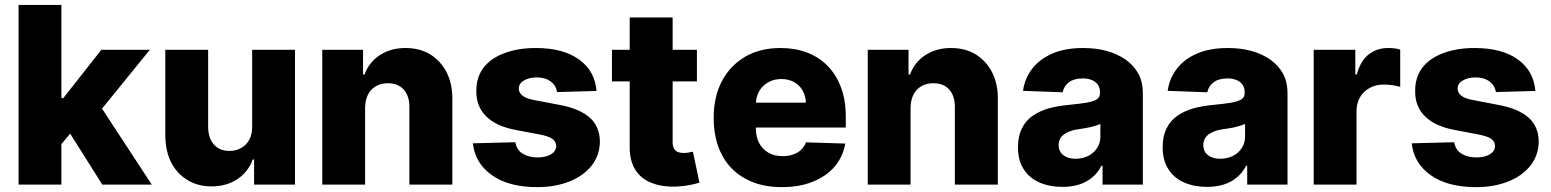

<svg xmlns="http://www.w3.org/2000/svg" viewBox="-20 -747 6277 777"><path d="M313 -265.6 211.4 -143.1 212.4 -350.1H236.3L390.1 -545.4H586.4L358.9 -265.6ZM228.5 0H55.2V-727.1H228.5ZM594.2 0H394L251 -226.6L365.2 -349.6Z M1000.5 -235.4V-545.4H1173.8V0H1008.3V-101.6H1002.9Q984.4 -51.8 941.4 -22.5Q896.5 7.3 836.4 7.3Q780.3 7.3 738.3 -18.6Q695.3 -44.9 672.4 -90.3Q649.9 -134.8 648.9 -197.8V-545.4H822.3V-231.9Q823.2 -187.5 845.7 -162.1Q868.7 -136.2 908.7 -136.2Q935.1 -136.2 955.6 -147.9Q976.6 -159.2 988.8 -181.6Q1000.5 -202.1 1000.5 -235.4Z M1457.5 -311V0H1284.2V-545.4H1449.2V-445.3H1455.1Q1473.6 -495.6 1517.1 -523.9Q1561.5 -552.7 1621.1 -552.7Q1678.2 -552.7 1721.2 -526.9Q1763.7 -500 1787.1 -455.1Q1811 -407.7 1810.5 -347.7V0H1636.7V-313.5Q1637.2 -357.9 1613.8 -384.8Q1590.3 -410.2 1549.3 -410.2Q1522 -410.2 1501.5 -398.4Q1479.5 -385.3 1469.2 -364.3Q1458 -342.3 1457.5 -311Z M2394 -378.9 2234.4 -374.5Q2231 -393.6 2221.2 -405.3Q2210.4 -418.5 2192.9 -426.3Q2175.3 -433.6 2151.9 -433.6Q2120.6 -433.6 2100.6 -421.4Q2079.1 -408.7 2079.6 -388.7Q2079.1 -373.5 2092.8 -361.3Q2106.9 -348.6 2140.6 -342.3L2245.6 -322.3Q2326.2 -307.1 2367.2 -270.5Q2406.7 -234.9 2407.7 -174.8Q2407.2 -119.1 2374.5 -77.1Q2341.3 -35.2 2284.7 -12.7Q2227.1 10.3 2154.8 10.3Q2038.1 10.3 1970.7 -38.1Q1902.8 -85.9 1893.6 -167L2065.4 -171.4Q2071.3 -140.1 2094.7 -125.5Q2119.1 -109.9 2155.3 -109.9Q2189 -109.9 2210 -122.6Q2230 -134.8 2231 -155.8Q2230 -175.3 2214.8 -185.5Q2199.7 -195.8 2164.6 -202.6L2069.3 -220.7Q1988.3 -235.4 1947.3 -276.4Q1906.7 -316.4 1907.7 -378.9Q1907.2 -433.6 1936.5 -472.7Q1965.3 -510.7 2020.5 -531.7Q2076.2 -552.7 2148.4 -552.7Q2259.3 -552.7 2323.2 -506.3Q2387.7 -460 2394 -378.9Z M2456.5 -545.4H2800.3V-417.5H2456.5ZM2528.3 -152.3V-676.3H2702.1V-171.4Q2702.1 -155.8 2707.5 -146Q2712.9 -135.7 2722.2 -132.3Q2732.4 -127.9 2746.1 -127.9Q2757.8 -127.9 2767.6 -129.9Q2773.9 -130.9 2784.2 -133.3L2810.5 -7.8Q2797.9 -3.9 2775.4 1Q2751 6.3 2721.7 7.8Q2660.2 10.7 2617.2 -6.8Q2573.7 -23.4 2550.8 -60.5Q2527.8 -98.1 2528.3 -152.3Z M3144 10.3Q3057.6 10.3 2996.6 -23.9Q2933.6 -58.1 2901.4 -120.6Q2868.2 -182.6 2868.2 -270.5Q2868.2 -355.5 2901.4 -418.5Q2934.6 -481.4 2995.6 -517.6Q3056.2 -552.7 3138.7 -552.7Q3197.3 -552.7 3245.1 -534.7Q3294.4 -516.1 3328.6 -481Q3363.8 -445.3 3383.3 -393.6Q3402.8 -342.3 3402.8 -273.9V-231H2928.7V-331.5H3241.2Q3240.7 -358.9 3228 -380.9Q3215.8 -402.3 3193.4 -415Q3170.9 -427.2 3142.1 -427.2Q3112.8 -427.2 3089.8 -414.6Q3065.9 -400.9 3053.2 -379.4Q3039.6 -356.4 3039.1 -328.6V-226.1Q3039.1 -192.9 3052.2 -168Q3065.4 -143.1 3089.8 -128.9Q3113.8 -115.2 3147 -115.2Q3171.4 -115.2 3189 -121.6Q3209.5 -128.9 3221.2 -140.1Q3235.4 -153.8 3241.7 -170.9L3400.9 -166Q3390.6 -111.3 3357.9 -73.2Q3325.2 -34.2 3269.5 -11.7Q3215.3 10.3 3144 10.3Z M3665 -311V0H3491.7V-545.4H3656.7V-445.3H3662.6Q3681.2 -495.6 3724.6 -523.9Q3769 -552.7 3828.6 -552.7Q3885.7 -552.7 3928.7 -526.9Q3971.2 -500 3994.6 -455.1Q4018.6 -407.7 4018.1 -347.7V0H3844.2V-313.5Q3844.7 -357.9 3821.3 -384.8Q3797.9 -410.2 3756.8 -410.2Q3729.5 -410.2 3709 -398.4Q3687 -385.3 3676.8 -364.3Q3665.5 -342.3 3665 -311Z M4279.3 9.3Q4227.5 9.3 4187 -8.3Q4145.5 -26.4 4123 -62Q4099.6 -97.7 4099.6 -151.4Q4099.6 -196.3 4115.7 -228Q4131.8 -259.8 4159.7 -278.8Q4188 -298.3 4224.6 -308.6Q4260.3 -318.4 4302.7 -322.3Q4351.6 -327.1 4377.4 -331.5Q4406.2 -336.9 4418.9 -345.2Q4431.6 -354 4431.6 -370.6V-372.6Q4431.6 -399.9 4413.1 -414.6Q4394 -429.7 4362.3 -429.7Q4327.6 -429.7 4306.6 -414.6Q4286.1 -399.9 4280.3 -373.5L4120.1 -379.4Q4126.5 -428.7 4156.7 -468.3Q4186 -507.3 4238.8 -530.3Q4290 -552.7 4363.8 -552.7Q4417 -552.7 4460 -540.5Q4503.4 -528.3 4536.6 -504.9Q4569.3 -481 4587.4 -447.8Q4605 -414.1 4605 -370.6V0H4441.9V-76.2H4437.5Q4422.9 -47.9 4400.4 -29.3Q4377.4 -9.8 4347.7 -0.5Q4316.9 9.3 4279.3 9.3ZM4332.5 -104.5Q4359.9 -104.5 4383.3 -115.7Q4406.2 -127 4419.4 -147.5Q4433.1 -168 4433.1 -193.8V-245.6Q4425.3 -241.7 4415 -238.8Q4413.1 -238.3 4405 -235.8Q4397 -233.4 4392.1 -232.4Q4382.8 -230 4366.7 -227.5Q4348.1 -224.6 4341.3 -223.6Q4317.9 -220.2 4299.8 -211.4Q4282.2 -203.1 4273.4 -190.9Q4264.2 -176.8 4264.2 -159.7Q4264.2 -133.3 4283.7 -118.7Q4302.2 -104.5 4332.5 -104.5Z M4864.7 9.3Q4813 9.3 4772.5 -8.3Q4731 -26.4 4708.5 -62Q4685.1 -97.7 4685.1 -151.4Q4685.1 -196.3 4701.2 -228Q4717.3 -259.8 4745.1 -278.8Q4773.4 -298.3 4810.1 -308.6Q4845.7 -318.4 4888.2 -322.3Q4937 -327.1 4962.9 -331.5Q4991.7 -336.9 5004.4 -345.2Q5017.1 -354 5017.1 -370.6V-372.6Q5017.1 -399.9 4998.5 -414.6Q4979.5 -429.7 4947.8 -429.7Q4913.1 -429.7 4892.1 -414.6Q4871.6 -399.9 4865.7 -373.5L4705.6 -379.4Q4711.9 -428.7 4742.2 -468.3Q4771.5 -507.3 4824.2 -530.3Q4875.5 -552.7 4949.2 -552.7Q5002.4 -552.7 5045.4 -540.5Q5088.9 -528.3 5122.1 -504.9Q5154.8 -481 5172.9 -447.8Q5190.4 -414.1 5190.4 -370.6V0H5027.3V-76.2H5022.9Q5008.3 -47.9 4985.8 -29.3Q4962.9 -9.8 4933.1 -0.5Q4902.3 9.3 4864.7 9.3ZM4918 -104.5Q4945.3 -104.5 4968.8 -115.7Q4991.7 -127 5004.9 -147.5Q5018.6 -168 5018.6 -193.8V-245.6Q5010.7 -241.7 5000.5 -238.8Q4998.5 -238.3 4990.5 -235.8Q4982.4 -233.4 4977.5 -232.4Q4968.3 -230 4952.1 -227.5Q4933.6 -224.6 4926.8 -223.6Q4903.3 -220.2 4885.3 -211.4Q4867.7 -203.1 4858.9 -190.9Q4849.6 -176.8 4849.6 -159.7Q4849.6 -133.3 4869.1 -118.7Q4887.7 -104.5 4918 -104.5Z M5469.7 0H5296.4V-545.4H5464.8V-445.8H5470.7Q5485.8 -501 5519 -526.9Q5552.2 -552.7 5597.7 -552.7Q5610.4 -552.7 5622.6 -551.3Q5632.8 -550.3 5646.5 -546.4V-395.5Q5636.2 -398.9 5614.3 -402.3Q5597.2 -404.8 5578.1 -404.8Q5547.9 -404.8 5522.9 -391.1Q5497.1 -377 5483.9 -353.5Q5469.7 -330.1 5469.7 -296.4Z M6193.4 -378.9 6033.7 -374.5Q6030.3 -393.6 6020.5 -405.3Q6009.8 -418.5 5992.2 -426.3Q5974.6 -433.6 5951.2 -433.6Q5919.9 -433.6 5899.9 -421.4Q5878.4 -408.7 5878.9 -388.7Q5878.4 -373.5 5892.1 -361.3Q5906.2 -348.6 5939.9 -342.3L6044.9 -322.3Q6125.5 -307.1 6166.5 -270.5Q6206.1 -234.9 6207 -174.8Q6206.5 -119.1 6173.8 -77.1Q6140.6 -35.2 6084 -12.7Q6026.4 10.3 5954.1 10.3Q5837.4 10.3 5770 -38.1Q5702.1 -85.9 5692.9 -167L5864.7 -171.4Q5870.6 -140.1 5894 -125.5Q5918.5 -109.9 5954.6 -109.9Q5988.3 -109.9 6009.3 -122.6Q6029.3 -134.8 6030.3 -155.8Q6029.3 -175.3 6014.2 -185.5Q5999 -195.8 5963.9 -202.6L5868.7 -220.7Q5787.6 -235.4 5746.6 -276.4Q5706.1 -316.4 5707 -378.9Q5706.5 -433.6 5735.8 -472.7Q5764.6 -510.7 5819.8 -531.7Q5875.5 -552.7 5947.8 -552.7Q6058.6 -552.7 6122.6 -506.3Q6187 -460 6193.4 -378.9Z"/></svg>

Font: My Font
Style: Regular
Weight: 500
Designer: Rasmus Andersson
Foundry: rsms
Version: Version 0.001